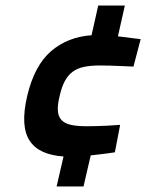

<svg xmlns="http://www.w3.org/2000/svg" viewBox="-20 -595 527 692"><path d="M209 -31Q166 -34 135.5 -47.5Q105 -61 87.5 -87Q70 -113 67.5 -153Q65 -193 78 -249Q104 -359 164 -410.5Q224 -462 310 -468L334 -575H430L405 -464Q420 -462 435 -460.5Q450 -459 461 -457Q474 -455 487 -454L461 -355Q437 -356 415 -357Q395 -358 374.5 -358.5Q354 -359 340 -359Q307 -359 283 -354Q259 -349 242 -336.5Q225 -324 213.5 -302.5Q202 -281 195 -249Q187 -217 188.5 -196Q190 -175 201.5 -162.5Q213 -150 235.5 -145Q258 -140 293 -140Q307 -140 327.5 -140.5Q348 -141 367 -142Q389 -143 413 -145L394 -46Q381 -44 366 -42Q353 -40 337.5 -38.5Q322 -37 307 -35L281 77H184Z"/></svg>

Font: Panefresco 800wt
Style: Italic
Weight: 800
Foundry: Campivisivi & Chank Co
Version: Version 1.001